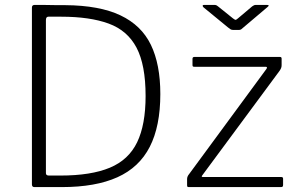

<svg xmlns="http://www.w3.org/2000/svg" viewBox="-20 -762 1211 782"><path d="M120 0Q110 0 110 -11V-731Q110 -737 113 -739.5Q116 -742 121 -742Q136 -742 152 -742Q168 -742 184 -741.5Q200 -741 215.5 -741Q231 -741 246 -741Q385 -740 470.5 -699.5Q556 -659 594.5 -579.5Q633 -500 633 -379Q633 -248 590 -164Q547 -80 458 -40Q369 0 232 0ZM179 -47H226Q351 -47 427.5 -79Q504 -111 538.5 -182.5Q573 -254 573 -371Q573 -498 536 -568Q499 -638 422.5 -666Q346 -694 229 -694H177Q167 -694 167 -680V-57Q167 -47 179 -47ZM749 0Q745 0 743.5 -1.5Q742 -3 742 -8V-33Q742 -38 744 -43Q746 -48 751 -54L1065 -481Q1071 -490 1062 -490H772Q767 -490 765.5 -491.5Q764 -493 764 -498V-522Q764 -530 771 -530H1121Q1127 -530 1127 -523V-497Q1127 -490 1125 -485Q1123 -480 1119 -474L804 -48Q798 -41 807 -41H1126Q1133 -41 1133 -34V-9Q1133 -5 1131.5 -2.5Q1130 0 1124 0H749ZM1007 -736Q1011 -739 1014.5 -740.5Q1018 -742 1022 -742H1067Q1081 -742 1068 -732L970 -649Q967 -646 963 -643Q959 -640 953 -640H930Q923 -640 918.5 -643Q914 -646 909 -650L809 -732Q805 -736 805.5 -739Q806 -742 811 -742H852Q857 -742 860 -741Q863 -740 868 -736L929 -687Q937 -681 939.5 -681Q942 -681 949 -687Z"/></svg>

Font: Libre Franklin ExtraLight
Style: Regular
Weight: 250
Designer: Pablo Impallari, Rodrigo Fuenzalida, Nhung Nguyen
Foundry: Impallari Type
Version: Version 3.000